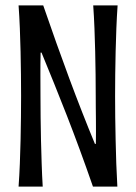

<svg xmlns="http://www.w3.org/2000/svg" viewBox="-20 -691 504 711"><path d="M415.5 -670.9Q412.6 -629.4 410.9 -585.9Q409.2 -542.5 408.2 -499.5Q407.2 -456.5 406.7 -415Q406.2 -373.5 406.2 -335.9Q406.2 -298.3 406.7 -256.8Q407.2 -215.3 408.2 -172.1Q409.2 -128.9 410.6 -85.2Q412.1 -41.5 414.6 0H324.2Q299.3 -71.8 275.4 -136.7Q251.5 -201.7 227.8 -262.5Q204.1 -323.2 180.7 -381.1Q157.2 -439 133.8 -496.1H130.4Q129.4 -453.6 129.6 -413.3Q129.9 -373 129.9 -335.9Q129.9 -298.3 130.4 -256.8Q130.9 -215.3 131.8 -172.1Q132.8 -128.9 134.3 -85.2Q135.7 -41.5 138.2 0H48.8Q51.8 -41.5 53.5 -85.2Q55.2 -128.9 56.2 -172.1Q57.1 -215.3 57.6 -256.8Q58.1 -298.3 58.1 -335.9Q58.1 -373.5 57.6 -415Q57.1 -456.5 56.2 -499.5Q55.2 -542.5 53.5 -585.9Q51.8 -629.4 48.8 -670.9H140.1Q189.5 -527.3 236.8 -399.9Q284.2 -272.5 331.5 -158.2H335Q335.4 -179.7 335.4 -203.1Q335.4 -226.6 335.2 -249.8Q335 -272.9 334.7 -294.9Q334.5 -316.9 334.5 -335.9Q334.5 -373.5 334 -415Q333.5 -456.5 332.5 -499.5Q331.5 -542.5 329.8 -585.9Q328.1 -629.4 325.2 -670.9Z"/></svg>

Font: Crushed
Style: Regular
Weight: 400
Width: 3
Designer: Astigmatic (AOETI)
Foundry: Astigmatic (AOETI)
Version: Version 001.001